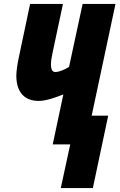

<svg xmlns="http://www.w3.org/2000/svg" viewBox="-20 -734 610 976"><path d="M289 222H452L530 -146H446L567 -714H400L331 -394C312 -382 283 -368 261 -368C247 -368 239 -379 239 -407C239 -422 242 -441 247 -465L300 -714H133L75 -439C68 -407 63 -370 63 -349C63 -273 98 -221 177 -221C214 -221 258 -237 302 -254L248 0H337Z"/></svg>

Font: Noto Sans ExtraCondensed Black
Style: Italic
Weight: 900
Width: 2
Italic angle: -12°
Designer: Monotype Design Team
Foundry: Monotype Imaging Inc.
Version: Version 2.013